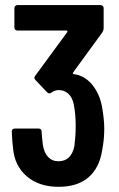

<svg xmlns="http://www.w3.org/2000/svg" viewBox="-20 -720 465 748"><path d="M377 -307.1Q386.2 -255.9 386.2 -217.8Q386.2 -176.3 377.9 -133.8Q367.2 -65.9 324.7 -29.1Q282.2 7.8 208 7.8Q132.3 7.8 84.5 -33Q36.6 -73.7 30.8 -143.1Q27.8 -164.1 25.9 -207Q25.9 -219.2 38.1 -219.2H129.9Q142.1 -219.2 142.1 -207Q143.1 -187 147 -155.8Q151.4 -125.5 167.2 -108.6Q183.1 -91.8 208 -91.8Q257.8 -91.8 270 -151.9Q274.9 -191.9 274.9 -230Q274.9 -276.9 267.1 -314.9Q261.2 -341.3 245.8 -355.2Q230.5 -369.1 208 -369.1Q195.3 -369.1 181.2 -359.9Q175.3 -356 171.9 -356Q169.9 -356 164.1 -359.9L118.2 -408.2Q113.8 -412.6 113.8 -417Q113.8 -419.9 117.2 -424.8L242.2 -595.2Q243.7 -597.2 242.2 -599.1Q240.7 -601.1 237.8 -601.1H47.9Q43 -601.1 39.6 -604.2Q36.1 -607.4 36.1 -612.8V-688Q36.1 -693.4 39.6 -696.8Q43 -700.2 47.9 -700.2H372.1Q377 -700.2 380.4 -696.8Q383.8 -693.4 383.8 -688V-608.9Q383.8 -602.5 378.9 -594.2L265.1 -438Q261.7 -432.6 267.1 -431.2Q308.1 -426.3 337.4 -392.1Q366.7 -357.9 377 -307.1Z"/></svg>

Font: Barlow Condensed SemiBold
Style: Regular
Weight: 600
Width: 3
Designer: Jeremy Tribby
Foundry: Tribby Type
Version: Version 1.422;hotconv 1.0.109;makeotfexe 2.5.65596